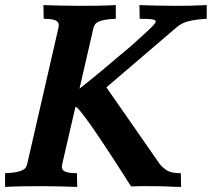

<svg xmlns="http://www.w3.org/2000/svg" viewBox="-50 -733 834 756"><path d="M466 1Q463 -3 447.5 -28Q432 -53 409.5 -87.5Q387 -122 361 -161.5Q335 -201 311.5 -234.5Q288 -268 270.5 -290Q253 -312 248 -312H247L195 -87Q193 -79 194 -72Q195 -65 201 -60.5Q207 -56 219.5 -53.5Q232 -51 253 -51L254 3Q224 2 188.5 1Q153 0 115 0Q83 0 45.5 0.5Q8 1 -30 3V-51Q-4 -52 12 -55Q28 -58 37.5 -62.5Q47 -67 51 -73Q55 -79 57 -87L180 -623Q182 -631 181 -638Q180 -645 174 -649.5Q168 -654 155.5 -656.5Q143 -659 122 -659L121 -713Q151 -712 186.5 -711Q222 -710 260 -710Q292 -710 330 -710.5Q368 -711 406 -713V-659Q380 -658 363.5 -655Q347 -652 337.5 -647.5Q328 -643 324 -636.5Q320 -630 318 -623L263 -384Q285 -401 311 -422Q337 -443 363.5 -465.5Q390 -488 416 -510Q442 -532 464 -550Q474 -559 490.5 -574Q507 -589 523 -603.5Q539 -618 550.5 -630Q562 -642 563 -647Q565 -655 548.5 -657Q532 -659 500 -659L499 -713Q529 -712 564.5 -711Q600 -710 638 -710Q670 -710 698 -710.5Q726 -711 764 -713V-659Q726 -657 696.5 -650.5Q667 -644 646 -626L369 -389L579 -87Q593 -70 610 -60.5Q627 -51 662 -51L663 3Q645 3 635 2.5Q625 2 614.5 1.5Q604 1 587 0.5Q570 0 537 0Q523 0 505 0Q487 0 466 1Z"/></svg>

Font: Lusitana
Style: Bold Italic
Weight: 700
Designer: Ana Paula Megda
Foundry: Ana Paula Megda
Version: Version 1.000; ttfautohint (v1.1) -l 8 -r 50 -G 200 -x 14 -D